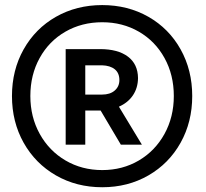

<svg xmlns="http://www.w3.org/2000/svg" viewBox="-20 -748 831 775"><path d="M245.1 -549.8H383.8Q456.1 -549.8 496.3 -519.5Q536.6 -489.3 537.1 -432.6Q536.6 -393.1 516.6 -363.3Q496.6 -333.5 460 -317.4L552.7 -164.1H467.8L386.2 -301.8H377.9H324.2V-164.1H245.1ZM28.3 -360.4Q28.3 -464.8 75.4 -548.8Q122.6 -632.8 205.8 -680.2Q289.1 -727.5 392.6 -727.5Q496.1 -727.5 579.1 -680.2Q662.1 -632.8 709 -548.8Q755.9 -464.8 755.9 -360.4Q755.9 -255.9 709 -171.9Q662.1 -87.9 579.1 -40Q496.1 7.8 392.6 7.8Q289.1 7.8 205.8 -40Q122.6 -87.9 75.4 -171.9Q28.3 -255.9 28.3 -360.4ZM681.6 -360.4Q681.6 -445.8 644 -513.9Q606.4 -582 540.5 -620.1Q474.6 -658.2 392.6 -658.2Q310.1 -658.2 243.9 -620.1Q177.7 -582 140.1 -513.9Q102.5 -445.8 102.5 -360.4Q102.5 -275.9 140.4 -207.5Q178.2 -139.2 244.4 -100.3Q310.5 -61.5 392.6 -61.5Q474.6 -61.5 540.5 -100.3Q606.4 -139.2 644 -207.5Q681.6 -275.9 681.6 -360.4ZM391.6 -366.2Q424.3 -366.2 443.1 -382.6Q461.9 -398.9 461.9 -424.8Q461.9 -453.1 443.4 -468.3Q424.8 -483.4 391.6 -484.4H324.2V-366.2Z"/></svg>

Font: Reddit Sans Strawberry SemiBold
Style: Regular
Weight: 600
Designer: Stephen Hutchings
Foundry: Reddit
Version: Version 1.013